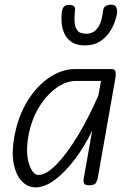

<svg xmlns="http://www.w3.org/2000/svg" viewBox="-20 -798 563 827"><path d="M133.5 9Q99.5 9 74.2 -17.2Q49 -43.5 39.2 -92.2Q29.5 -141 41.5 -208Q58 -298.5 99 -364Q140 -429.5 193.8 -465Q247.5 -500.5 302 -500.5H462.5Q475 -500.5 477.5 -489.2Q480 -478 476.5 -458.5L400.5 -28Q399.5 -23 393.8 -11.5Q388 0 364 0Q345 0 341.8 -9Q338.5 -18 340 -25.5L377 -235Q343.5 -166 301.5 -110.8Q259.5 -55.5 216 -23.2Q172.5 9 133.5 9ZM145.5 -44.5Q179.5 -44.5 223.8 -90Q268 -135.5 315 -213.2Q362 -291 404 -387.5L415 -449.5H307Q266 -449.5 223.8 -420Q181.5 -390.5 148.5 -337Q115.5 -283.5 102 -211Q89.5 -136.5 105.5 -90.5Q121.5 -44.5 145.5 -44.5ZM346 -602.5Q310.5 -602.5 289.2 -616.5Q268 -630.5 257.8 -652.5Q247.5 -674.5 245.5 -698.8Q243.5 -723 246 -743.5Q248.5 -763.5 256.5 -770.2Q264.5 -777 275.5 -777Q290 -777 297.5 -772.2Q305 -767.5 303 -753Q297.5 -702 305.5 -681.2Q313.5 -660.5 327.5 -656.5Q341.5 -652.5 353 -652.5Q365.5 -652.5 380 -659.2Q394.5 -666 406.8 -687.2Q419 -708.5 424 -752Q426 -767.5 436.2 -772.8Q446.5 -778 458.5 -778Q476 -778 481 -766.2Q486 -754.5 484 -740Q482 -726 474 -703Q466 -680 450 -657Q434 -634 408.5 -618.2Q383 -602.5 346 -602.5Z"/></svg>

Font: Edu AU VIC WA NT Hand
Style: Regular
Weight: 400
Designer: Tina and Corey Anderson, Eben Sorkin, Mirko Velimirovic
Foundry: Google for Education
Version: Version 1.001